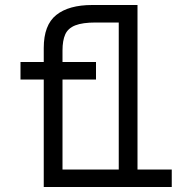

<svg xmlns="http://www.w3.org/2000/svg" viewBox="-20 -748 747 768"><path d="M530 -728V-70H667V0H155V-430H62V-500H155V-556Q155 -648 205 -688Q255 -728 349 -728ZM230 -430V-70H455V-658H363Q310 -658 281 -646.5Q252 -635 241 -610.5Q230 -586 230 -546V-500H364V-430Z"/></svg>

Font: Orbit
Style: Regular
Weight: 400
Designer: Sooun Cho
Foundry: JAMO
Version: Version 1.000; ttfautohint (v1.8.4.7-5d5b);gftools[0.9.29]